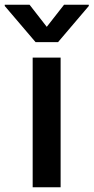

<svg xmlns="http://www.w3.org/2000/svg" viewBox="-69 -788 394 808"><path d="M68.5 0H186.1V-545.5H68.5ZM-49 -762.8 80.6 -610.8H175.4L304.7 -762.8V-768.1H200.6L127.8 -675.1L55.4 -768.1H-49Z"/></svg>

Font: Magic Ui Pro Semi Bold
Style: Regular
Weight: 600
Designer: Stefan Endress, Andreas Faust
Version: Version 1.000;FEAKit 1.0